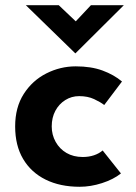

<svg xmlns="http://www.w3.org/2000/svg" viewBox="-20 -703 519 735"><path d="M443 -39Q414 -16 370.5 -2Q327 12 285 12Q210 12 154.5 -15.5Q99 -43 68.5 -94.5Q38 -146 38 -219Q38 -292 71 -343.5Q104 -395 157.5 -422Q211 -449 270 -449Q329 -449 372.5 -433Q416 -417 447 -391L379 -301Q365 -312 340.5 -323.5Q316 -335 283 -335Q254 -335 230 -320Q206 -305 192 -279Q178 -253 178 -219Q178 -187 193 -160Q208 -133 234.5 -117.5Q261 -102 297 -102Q320 -102 339.5 -108.5Q359 -115 373 -127ZM205 -683 283 -609 249 -599 328 -683H454L269 -499H268L79 -683Z"/></svg>

Font: Reem Kufi Fun
Style: Regular
Weight: 400
Designer: Khaled Hosny
Version: Version 1.005